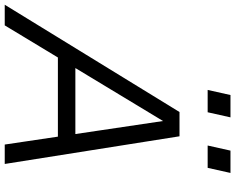

<svg xmlns="http://www.w3.org/2000/svg" viewBox="-132 -860 970 791"><g transform="rotate(90 352.5 -465.0)"><path d="M-23 0 419 -720H497L62 0ZM553 0 446 -720H519L633 0ZM181 -291H557L541 -219H165ZM557 -836 578 -930H670L649 -836ZM328 -836 349 -930H441L420 -836Z"/></g></svg>

Font: Instrument Sans
Style: Italic
Weight: 400
Italic angle: -13°
Designer: Rodrigo Fuenzalida
Foundry: fragTYPE
Version: Version 1.000;gftools[0.9.28]